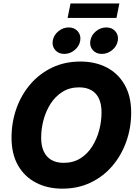

<svg xmlns="http://www.w3.org/2000/svg" viewBox="-20 -1100 809 1130"><path d="M347.2 10.3Q259.3 10.3 191.7 -24.9Q124 -60.1 85.9 -127Q47.9 -193.8 47.9 -289.6Q47.9 -379.9 76.4 -460.7Q105 -541.5 158.2 -603.8Q211.4 -666 286.1 -701.9Q360.8 -737.8 453.1 -737.8Q541 -737.8 608.2 -702.9Q675.3 -668 713.6 -600.8Q752 -533.7 752 -437.5Q752 -347.2 723.1 -266.4Q694.3 -185.5 641.1 -123.3Q587.9 -61 513.4 -25.4Q439 10.3 347.2 10.3ZM354.5 -141.6Q411.1 -141.6 453.1 -168Q495.1 -194.3 522.7 -238.3Q550.3 -282.2 564 -334.5Q577.6 -386.7 577.6 -438Q577.6 -486.8 562.3 -519.8Q546.9 -552.7 517.3 -569.3Q487.8 -585.9 445.8 -585.9Q389.6 -585.9 347.4 -559.3Q305.2 -532.7 277.3 -488.8Q249.5 -444.8 235.8 -392.8Q222.2 -340.8 222.2 -289.6Q222.2 -241.2 237.8 -208.3Q253.4 -175.3 283 -158.4Q312.5 -141.6 354.5 -141.6ZM579.1 -782.7Q545.4 -782.7 525.9 -805.4Q506.3 -828.1 511.7 -860.4Q517.1 -893.1 544.4 -915.8Q571.8 -938.5 605.5 -938.5Q639.2 -938.5 658.9 -915.8Q678.7 -893.1 673.3 -860.4Q668 -828.1 640.4 -805.4Q612.8 -782.7 579.1 -782.7ZM358.4 -782.7Q324.7 -782.7 304.9 -805.4Q285.2 -828.1 290.5 -860.4Q295.9 -893.1 323.2 -915.8Q350.6 -938.5 384.3 -938.5Q418 -938.5 437.7 -915.8Q457.5 -893.1 452.1 -860.4Q446.8 -828.1 419.4 -805.4Q392.1 -782.7 358.4 -782.7ZM682.6 -1079.6 665.5 -994.6H377.9L395 -1079.6Z"/></svg>

Font: Inter 17pt ExtraBold
Style: Italic
Weight: 800
Italic angle: -9.3988°
Version: Version 4.001;git-66647c0bb